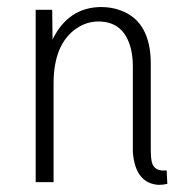

<svg xmlns="http://www.w3.org/2000/svg" viewBox="-20 -516 527 544"><path d="M452.1 -33.2Q417 -29.3 410.2 -56.6Q407.2 -69.3 407.2 -90.8V-335Q407.2 -455.1 322.3 -486.3Q296.9 -496.1 265.6 -496.1Q173.8 -495.1 128.9 -404.3L127.9 -488.3H81.1V0H131.8V-279.3Q131.8 -392.6 198.2 -436.5Q226.6 -455.1 258.8 -455.1Q331.1 -455.1 350.6 -378.9Q356.4 -355.5 356.4 -328.1V-85Q363.3 3.9 429.7 7.8Q442.4 7.8 454.1 4.9Z"/></svg>

Font: Yaldevi Colombo Light
Style: Regular
Weight: 300
Designer: Sol Matas, Denzil Rajitha, Kosala Senevirathne and Pathum Egodawatta
Foundry: Mooniak
Version: Version 1.020 ; ttfautohint (v1.6)